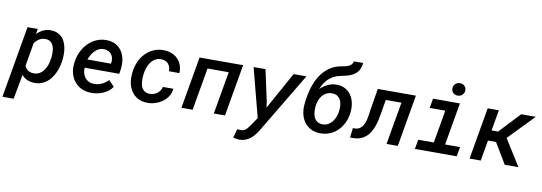

<svg xmlns="http://www.w3.org/2000/svg" viewBox="-79 -1236 5442 1927"><g transform="rotate(10 2641.5 -272.0)"><path d="M516.6 -261.7Q512.7 -229.5 503.9 -196.5Q495.1 -163.6 481 -133.1Q466.8 -102.5 447.3 -75.9Q427.7 -49.3 402.6 -30Q377.4 -10.7 346.2 0.2Q314.9 11.2 277.3 10.3Q239.3 9.3 206.3 -4.4Q173.3 -18.1 148.4 -47.4L101.6 203.1H-12.2L114.3 -528.3L218.3 -528.8L210.4 -475.1Q239.7 -505.9 275.4 -522.5Q311 -539.1 354.5 -538.1Q390.6 -537.1 417.7 -525.4Q444.8 -513.7 464.1 -494.1Q483.4 -474.6 495.4 -448.7Q507.3 -422.9 513.4 -393.6Q519.5 -364.3 520.3 -333.3Q521 -302.2 517.6 -272.5ZM403.8 -272.5Q405.8 -289.6 406 -308.6Q406.2 -327.6 404.1 -346.2Q401.9 -364.7 396 -382.1Q390.1 -399.4 379.6 -412.6Q369.1 -425.8 353.5 -433.8Q337.9 -441.9 315.4 -442.4Q278.8 -443.4 251.5 -426.8Q224.1 -410.2 203.1 -381.8L162.1 -144Q173.8 -114.3 196.8 -99.1Q219.7 -84 252.4 -83Q276.9 -82 296.6 -89.4Q316.4 -96.7 332.3 -109.9Q348.1 -123 360.1 -140.9Q372.1 -158.7 380.6 -178.7Q389.2 -198.7 394.3 -220.2Q399.4 -241.7 402.3 -262.2Z M854 9.8Q800.3 8.8 757.8 -11.5Q715.3 -31.7 687.3 -65.9Q659.2 -100.1 646 -145.8Q632.8 -191.4 637.7 -243.7L640.1 -264.2Q644 -299.8 655.8 -334.5Q667.5 -369.1 685.8 -399.9Q704.1 -430.7 728.5 -456.3Q752.9 -481.9 783 -500.5Q813 -519 847.4 -529.1Q881.8 -539.1 920.4 -538.1Q976.1 -536.6 1014.9 -514.6Q1053.7 -492.7 1076.9 -456.5Q1100.1 -420.4 1108.2 -373.8Q1116.2 -327.1 1109.9 -276.9L1102.5 -227.5H750Q747.6 -199.2 754.2 -173.6Q760.7 -147.9 775.6 -128.2Q790.5 -108.4 813.2 -96.4Q835.9 -84.5 866.2 -84Q909.2 -82.5 947 -100.1Q984.9 -117.7 1014.2 -148.4L1071.3 -88.9Q1053.2 -63 1028.6 -44.2Q1003.9 -25.4 975.1 -13.2Q946.3 -1 915.3 4.6Q884.3 10.3 854 9.8ZM911.6 -444.3Q882.3 -445.3 858.9 -434.1Q835.4 -422.9 817.1 -404.3Q798.8 -385.7 785.2 -361.8Q771.5 -337.9 762.2 -313.5L1002.4 -313L1004.4 -323.2Q1007.8 -347.2 1003.4 -368.7Q999 -390.1 986.8 -406.7Q974.6 -423.3 955.6 -433.3Q936.5 -443.4 911.6 -444.3Z M1434.6 -82.5Q1455.6 -82 1475.8 -88.1Q1496.1 -94.2 1512.5 -106.2Q1528.8 -118.2 1540.3 -135Q1551.8 -151.9 1555.7 -173.3L1663.1 -173.8Q1659.7 -130.9 1637.7 -96.4Q1615.7 -62 1582.5 -38.1Q1549.3 -14.2 1508.8 -1.5Q1468.3 11.2 1428.2 10.3Q1371.6 9.3 1331.5 -12.9Q1291.5 -35.2 1266.8 -71.5Q1242.2 -107.9 1232.9 -155Q1223.6 -202.1 1229 -253.4L1231 -271.5Q1237.3 -326.2 1259.3 -375.2Q1281.2 -424.3 1316.7 -460.9Q1352.1 -497.6 1399.9 -518.6Q1447.8 -539.6 1505.9 -538.1Q1549.3 -537.1 1585.2 -522.2Q1621.1 -507.3 1646.2 -481.2Q1671.4 -455.1 1684.6 -418.9Q1697.8 -382.8 1695.3 -338.9L1588.4 -339.4Q1589.8 -360.8 1584 -379.6Q1578.1 -398.4 1566.4 -412.6Q1554.7 -426.8 1537.1 -435.1Q1519.5 -443.4 1497.1 -444.3Q1460.4 -445.8 1433.6 -430.4Q1406.7 -415 1388.2 -390.1Q1369.6 -365.2 1358.9 -334Q1348.1 -302.7 1343.8 -271.5L1341.8 -253.9Q1339.8 -235.8 1339.6 -216.3Q1339.4 -196.8 1341.8 -178Q1344.2 -159.2 1350.3 -142.1Q1356.4 -125 1367.4 -112.1Q1378.4 -99.1 1394.8 -91.1Q1411.1 -83 1434.6 -82.5Z M2220.2 0H2106L2181.6 -433.6H1965.8L1890.1 0H1775.9L1867.7 -528.3H2311.5Z M2609.4 -205.6 2616.7 -149.4 2826.2 -528.3H2957L2592.8 80.1Q2577.1 106.9 2558.1 131.3Q2539.1 155.8 2515.9 174.3Q2492.7 192.9 2464.6 203.6Q2436.5 214.4 2403.3 214.4Q2387.2 213.9 2371.3 211.2Q2355.5 208.5 2339.8 204.6L2365.2 114.3Q2376 115.2 2386.7 116.5Q2397.5 117.7 2407.7 117.2Q2423.8 116.7 2437.3 109.1Q2450.7 101.6 2461.7 90.3Q2472.7 79.1 2481.9 65.7Q2491.2 52.2 2499.5 40.5L2547.9 -30.8L2418.5 -528.3H2539.6Z M3273.4 -499Q3324.2 -498 3360.6 -477.3Q3397 -456.5 3419.7 -422.9Q3442.4 -389.2 3451.2 -346.2Q3460 -303.2 3456.1 -257.3L3455.1 -246.6Q3449.2 -192.9 3427.7 -145.8Q3406.2 -98.6 3371.8 -63.5Q3337.4 -28.3 3290.8 -8.5Q3244.1 11.2 3187.5 10.3Q3131.8 9.3 3091.3 -13.2Q3050.8 -35.6 3025.6 -72.3Q3000.5 -108.9 2990.7 -156.2Q2981 -203.6 2986.8 -254.9L2987.8 -265.1V-266.6L2991.7 -293.5Q2997.6 -336.9 3007.8 -380.6Q3018.1 -424.3 3034.2 -464.8Q3050.3 -505.4 3072.8 -541.7Q3095.2 -578.1 3125.2 -607.4Q3155.3 -636.7 3193.6 -657.5Q3231.9 -678.2 3279.8 -687.5Q3297.9 -690.9 3317.1 -694.6Q3336.4 -698.2 3353.5 -705.6Q3370.6 -712.9 3383.3 -725.6Q3396 -738.3 3400.4 -759.3H3493.7Q3489.7 -714.8 3473.4 -686.3Q3457 -657.7 3430.9 -639.4Q3404.8 -621.1 3370.8 -610.8Q3336.9 -600.6 3297.9 -593.3Q3260.3 -585.9 3230.7 -571.5Q3201.2 -557.1 3177.7 -536.1Q3154.3 -515.1 3136.2 -487.3Q3118.2 -459.5 3104 -425.3Q3139.2 -459 3181.4 -479.2Q3223.6 -499.5 3273.4 -499ZM3243.2 -405.3Q3210.4 -405.8 3185.3 -393.6Q3160.2 -381.3 3142.3 -360.1Q3124.5 -338.9 3114 -311.5Q3103.5 -284.2 3100.1 -254.9L3099.1 -244.6Q3096.7 -217.8 3098.9 -189.5Q3101.1 -161.1 3111.3 -137.7Q3121.6 -114.3 3141.8 -98.9Q3162.1 -83.5 3195.3 -82.5Q3230 -81.5 3255.6 -95.9Q3281.2 -110.4 3299.1 -133.8Q3316.9 -157.2 3327.1 -186.8Q3337.4 -216.3 3340.8 -246.6L3341.8 -256.8Q3344.2 -283.7 3340.8 -309.8Q3337.4 -335.9 3326.2 -356.9Q3314.9 -377.9 3294.7 -391.1Q3274.4 -404.3 3243.2 -405.3Z M4072.3 -528.3 3981 0H3866.2L3941.9 -433.6H3782.2L3760.3 -303.2Q3754.9 -267.1 3747.3 -230.7Q3739.7 -194.3 3727.5 -160.4Q3715.3 -126.5 3698.2 -97.2Q3681.2 -67.9 3656.2 -46.1Q3631.3 -24.4 3598.4 -12Q3565.4 0.5 3522 0H3494.1L3506.3 -98.1L3522.9 -97.7Q3548.8 -97.2 3567.4 -107.2Q3585.9 -117.2 3598.9 -133.5Q3611.8 -149.9 3619.9 -171.1Q3627.9 -192.4 3633.1 -215.3Q3638.2 -238.3 3641.4 -261Q3644.5 -283.7 3647 -303.2L3684.1 -528.3Z M4247.1 -528.3H4521L4446.3 -96.7H4598.6L4581.5 0H4155.3L4172.4 -96.7H4331.1L4389.2 -431.2H4230ZM4420.4 -663.1Q4420.4 -677.2 4425.3 -689Q4430.2 -700.7 4439 -709.5Q4447.8 -718.3 4459.7 -723.1Q4471.7 -728 4485.8 -728.5Q4499.5 -729 4511.5 -724.6Q4523.4 -720.2 4532.5 -712.2Q4541.5 -704.1 4546.6 -692.6Q4551.8 -681.2 4551.8 -667Q4551.8 -652.8 4546.4 -640.9Q4541 -628.9 4532.2 -620.1Q4523.4 -611.3 4511.2 -606.4Q4499 -601.6 4485.4 -601.6Q4471.7 -601.1 4459.7 -605.5Q4447.8 -609.9 4439 -617.9Q4430.2 -626 4425.3 -637.5Q4420.4 -648.9 4420.4 -663.1Z M4945.3 -210H4862.8L4826.2 0H4712.4L4804.2 -528.3H4918L4880.9 -316.4H4946.8L5146 -528.3H5294.4L5042.5 -268.6L5210.4 0H5070.8Z"/></g></svg>

Font: Roboto Mono Medium
Style: Italic
Weight: 500
Designer: Google
Version: Version 2.000985; 2015; ttfautohint (v1.3)